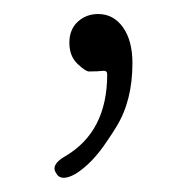

<svg xmlns="http://www.w3.org/2000/svg" viewBox="-20 -95 271 274"><path d="M88 153Q67 165 60 152Q52 140 73 128Q133 93 133 11Q133 6 128 6Q120 7 107 7Q102 7 90.5 -4Q79 -15 79 -34Q79 -53 91 -64Q103 -75 120 -75Q142 -75 155.5 -56Q169 -37 169 -5Q169 49 146 86Q140 96 133 106Q112 138 88 153Z"/></svg>

Font: Resource Han Rounded KR ExtraLight
Style: Regular
Weight: 250
Designer: Cyano Hao (round all glyphs); Ryoko NISHIZUKA 西塚涼子 (kana, bopomofo & ideographs); Paul D. Hunt (Latin, Greek & Cyrillic)
Foundry: Cyano Hao
Version: 0.990